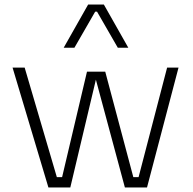

<svg xmlns="http://www.w3.org/2000/svg" viewBox="-20 -821 845 841"><path d="M35 -525H88L229 -45H252L361 -507H441L564 -45H587L712 -525H762L624 0H527L400 -472L288 0H192ZM366 -801H435L542 -612H496L405 -770H397L306 -612H259Z"/></svg>

Font: Sora-SIA ExtraLight
Style: Regular
Weight: 200
Designer: Jonathan Barnbrook, Julián Moncada
Foundry: Barnbrook Fonts
Version: Version 2.000